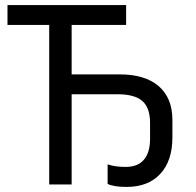

<svg xmlns="http://www.w3.org/2000/svg" viewBox="-20 -734 781 764"><path d="M483.9 9.8Q433.6 9.8 408.2 -2V-80.1Q437 -69.8 480 -69.8Q528.3 -69.8 552.7 -98.6Q577.1 -127.4 577.1 -181.2V-245.1Q577.1 -305.7 546.1 -332.3Q515.1 -358.9 449.2 -358.9H265.1V0H175.8V-634.8H9.8V-713.9H481.9V-634.8H265.1V-438H456.1Q557.6 -438 611.8 -390.9Q666 -343.8 666 -256.8V-187Q666 -94.2 617.9 -42.2Q569.8 9.8 483.9 9.8Z"/></svg>

Font: NotoPenekeko
Style: Regular
Weight: 400
Designer: Monotype Design team
Foundry: Monotype Imaging Inc.
Version: Version 1.04